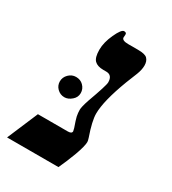

<svg xmlns="http://www.w3.org/2000/svg" viewBox="-197 -671 671 751"><g transform="rotate(30 139.0 -295.5)"><path d="M234 -142V-143Q234 -124 218 -80Q202 -37 185 -1H-47L12 -140H147Q165 -140 165 -151L162 -164Q151 -195 148 -208Q145 -223 145 -237Q145 -250 156 -283Q188 -371 188 -385Q188 -418 160 -418H147Q120 -418 107 -431Q94 -444 94 -479Q94 -512 112 -551Q130 -590 142 -590Q146 -590 150 -588Q153 -586 153 -580L152 -568Q152 -554 181 -554H225Q257 -554 267 -544Q278 -533 278 -513Q278 -494 269 -471L249 -421Q208 -313 208 -256Q208 -223 230 -160Q234 -148 234 -142ZM22 -295V-294Q22 -313 36 -327Q50 -341 69 -341Q89 -341 102 -328Q116 -314 116 -295Q116 -276 101 -263Q85 -249 68 -249Q49 -249 35 -263Q22 -276 22 -295Z"/></g></svg>

Font: Libra Serif Modern
Style: Bold Italic
Weight: 700
Italic angle: -12°
Designer: Stefan Peev, Context Ltd
Foundry: Stefan Peev, Context Ltd
Version: Version 1.000